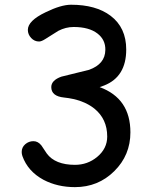

<svg xmlns="http://www.w3.org/2000/svg" viewBox="-20 -765 650 808"><path d="M295.4 22.5Q221.7 22.5 163.1 -8.3Q97.2 -43.9 74.2 -108.4Q71.3 -117.2 71.3 -125.5Q71.3 -145 86.2 -158Q101.1 -170.9 120.6 -170.9Q140.1 -170.9 154.3 -152.8L176.8 -119.1Q194.3 -95.2 224.1 -83.3Q253.9 -71.3 295.4 -71.3Q348.6 -71.3 388.7 -104.5Q431.2 -139.6 431.2 -190.4Q431.2 -264.2 377 -308.1Q329.1 -346.2 250 -354.5Q195.8 -359.9 195.8 -398.4Q195.8 -427.2 238.3 -442.4L355 -471.2Q388.7 -483.4 405.8 -504.2Q422.9 -524.9 423.3 -554.7Q424.3 -597.7 390.1 -624Q354.5 -651.4 290 -651.4Q256.8 -651.4 225.6 -635.3L170.4 -600.6Q154.3 -590.3 144.5 -590.3Q125 -590.3 111.1 -605.2Q97.2 -620.1 97.2 -639.2Q97.2 -677.7 171.9 -713.4Q236.8 -745.1 278.8 -745.1Q383.8 -745.1 445.3 -698.7Q511.2 -648.9 511.2 -556.6Q511.2 -441.9 418.5 -405.3Q410.2 -401.9 399.4 -398.4Q464.4 -374.5 496.6 -326.9Q528.8 -279.3 528.8 -208Q528.8 -111.8 460.9 -44.7Q393.1 22.5 295.4 22.5Z"/></svg>

Font: TUNJUNG BIRU
Style: Regular
Weight: 400
Designer: R.S. Wihananto
Foundry: R.S. Wihananto
Version: Version 2.0.1